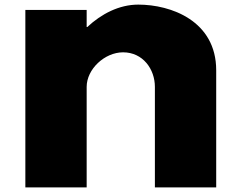

<svg xmlns="http://www.w3.org/2000/svg" viewBox="-20 -813 1033 833"><path d="M90 0H356V-436C356 -513 434 -586 514 -586C600 -586 652 -513 652 -436V0H918V-508C918 -723 721 -793 580 -793C496 -793 419 -752 359 -696H356V-770H90Z"/></svg>

Font: Poland Can Into
Style: BigWritings
Weight: 700
Foundry: Cannot Into Space Fonts
Version: Version 0.92